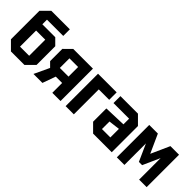

<svg xmlns="http://www.w3.org/2000/svg" viewBox="96 -1523 2346 2346"><g transform="rotate(45 1269.0 -350.0)"><path d="M186 -120H344V-398H186ZM149 0 44 -105V-597L147 -700H467V-586H186V-506H409L487 -428V-105L382 0Z M714 -280H864V-446H714ZM571 -255V-466L666 -560H1006V0H864V-170H754L693 0H538L630 -196Z M1094 0V-560H1416V-431H1236V0Z M1466 -103V-332L1751 -342V-440H1481V-560H1784L1891 -453V0H1569ZM1606 -246V-116H1751V-264Z M1979 0V-560H2128L2237 -319L2345 -560H2494V0H2364V-372L2265 -151H2209L2110 -372V0Z"/></g></svg>

Font: Tektur SemiCondensed SemiBold
Style: Regular
Weight: 600
Width: 4
Designer: Adam Jagosz
Foundry: Adam Jagosz
Version: Version 1.005;gftools[0.9.30]